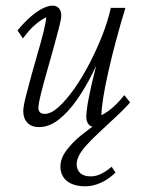

<svg xmlns="http://www.w3.org/2000/svg" viewBox="-20 -443 512 681"><path d="M283.2 217.8Q252 217.8 231.9 208Q211.9 198.2 203.1 182.6Q194.3 167 194.3 148.4Q194.3 118.2 216.3 89.4Q238.3 60.5 268.1 36.6Q297.9 12.7 320.3 -2L345.7 1Q338.9 3.9 332 5.9Q325.2 7.8 317.4 7.8Q301.8 7.8 293.9 -2.4Q286.1 -12.7 286.1 -27.3Q286.1 -45.9 291 -75.2Q295.9 -104.5 307.1 -152.8Q318.4 -201.2 338.9 -276.4H349.6Q332 -230.5 307.1 -180.7Q282.2 -130.9 252 -87.9Q221.7 -44.9 188 -18.6Q154.3 7.8 118.2 7.8Q91.8 7.8 77.1 -7.8Q62.5 -23.4 62.5 -48.8Q62.5 -64.5 70.8 -97.7Q79.1 -130.9 90.8 -173.3Q102.5 -215.8 114.7 -257.8Q127 -299.8 135.3 -333.5Q143.6 -367.2 143.6 -381.8Q121.1 -370.1 101.1 -352.1Q81.1 -334 61.5 -306.6L42 -335Q66.4 -364.3 88.9 -383.8Q111.3 -403.3 131.3 -413.1Q151.4 -422.9 166 -422.9Q181.6 -422.9 189.5 -413.1Q197.3 -403.3 197.3 -387.7Q197.3 -376 189 -343.8Q180.7 -311.5 168.9 -269Q157.2 -226.6 145 -184.1Q132.8 -141.6 124.5 -107.9Q116.2 -74.2 116.2 -60.5Q116.2 -51.8 121.1 -45.4Q126 -39.1 138.7 -39.1Q161.1 -39.1 188 -63.5Q214.8 -87.9 243.2 -127.9Q271.5 -168 297.4 -217.8Q323.2 -267.6 343.3 -318.8Q363.3 -370.1 373 -415H424.8Q407.2 -357.4 391.6 -299.3Q376 -241.2 364.3 -189Q352.5 -136.7 346.2 -96.7Q339.8 -56.6 339.8 -34.2Q362.3 -45.9 381.8 -63.5Q401.4 -81.1 420.9 -105.5L441.4 -80.1Q436.5 -73.2 423.3 -60.1Q410.2 -46.9 402.3 -39.1Q360.4 0 331.1 27.3Q301.8 54.7 284.7 74.2Q267.6 93.8 259.8 109.4Q252 125 252 139.6Q252 159.2 264.6 170.9Q277.3 182.6 301.8 182.6Q320.3 182.6 338.4 173.8Q356.4 165 376 148.4L389.6 168.9Q366.2 192.4 337.9 205.1Q309.6 217.8 283.2 217.8Z"/></svg>

Font: Crimson Pro ExtraLight
Style: Italic
Weight: 250
Italic angle: -12°
Designer: Jacques Le Bailly
Foundry: Baron von Fonthausen
Version: Version 1.003